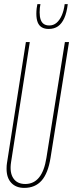

<svg xmlns="http://www.w3.org/2000/svg" viewBox="-20 -905 356 935"><path d="M98 10Q58 10 35 -14.5Q12 -39 12 -83Q12 -94 12.5 -98.5Q13 -103 14 -111L106 -700H125L34 -116Q26 -66 44.5 -37.5Q63 -9 103 -9Q186 -9 206 -136L296 -700H316L226 -136Q214 -61 182.5 -25.5Q151 10 98 10ZM217 -764Q197 -764 183.5 -772Q170 -780 163.5 -796.5Q157 -813 157 -838Q157 -851 158.5 -864Q160 -877 162 -885H177Q175 -876 174 -866.5Q173 -857 173 -845Q173 -824 178 -809.5Q183 -795 193.5 -788Q204 -781 220 -781Q240 -781 255 -793.5Q270 -806 280.5 -829.5Q291 -853 295 -885H310Q305 -843 293 -816.5Q281 -790 262.5 -777Q244 -764 217 -764Z"/></svg>

Font: Georama ExtraCondensed Thin
Style: Italic
Weight: 100
Width: 2
Italic angle: -9°
Designer: Jean-Baptiste Levee
Foundry: Production Type
Version: Version 1.001